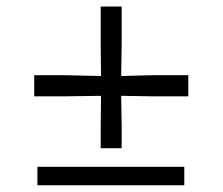

<svg xmlns="http://www.w3.org/2000/svg" viewBox="-20 -552 663 572"><path d="M280 -110.5V-174.5L281 -266.5L173 -265H82V-328H173L281 -325.5L280 -421V-532.5H342.5V-421L341 -325.5L435.5 -328H541V-265H435.5L341 -266.5L342.5 -174.5V-110.5ZM91.5 0V-55H529V0Z"/></svg>

Font: Merriweather 96pt
Style: Bold
Weight: 700
Version: Version 2.100